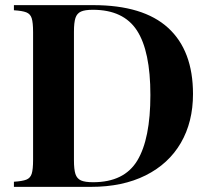

<svg xmlns="http://www.w3.org/2000/svg" viewBox="-20 -728 816 748"><path d="M731.9 -361.8Q731.9 -252.9 684.6 -171.4Q637.2 -89.8 547.6 -44.9Q458 0 334 0H34.2V-20Q66.9 -22 82.5 -28.1Q98.1 -34.2 103.5 -51Q108.9 -67.9 108.9 -106V-602.1Q108.9 -640.1 103.5 -657Q98.1 -673.8 82.5 -679.9Q66.9 -686 34.2 -688V-708H342.8Q538.1 -708 635 -619.4Q731.9 -530.8 731.9 -361.8ZM268.1 -604V-104Q268.1 -67.9 273.9 -50Q279.8 -32.2 295.4 -25.1Q311 -18.1 342.8 -18.1Q463.9 -18.1 514.9 -102.5Q565.9 -187 565.9 -357.9Q565.9 -528.8 513.4 -609.4Q460.9 -689.9 341.8 -689.9Q311 -689.9 295.4 -682.9Q279.8 -675.8 273.9 -658Q268.1 -640.1 268.1 -604Z"/></svg>

Font: Neothic
Style: Regular
Weight: 400
Designer: Vasily Draigo aka Daymarius
Foundry: Vasily Draigo aka Daymarius
Version: Version 1.00 May 8, 2019, initial release